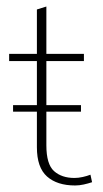

<svg xmlns="http://www.w3.org/2000/svg" viewBox="-20 -558 314 588"><path d="M20 -216V-236H93V-371H8V-393H93V-529L122 -538V-393H237V-371H122V-236H228V-216H122V-113Q122 -55 145.5 -34Q169 -13 208 -13Q220 -13 233.5 -16Q247 -19 257 -23L262 0Q250 4 236.5 7Q223 10 210 10Q155 10 124 -17.5Q93 -45 93 -107V-216Z"/></svg>

Font: Rokkitt SemiBold Thin
Style: Regular
Weight: 250
Version: Version 3.103